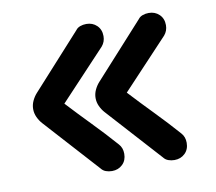

<svg xmlns="http://www.w3.org/2000/svg" viewBox="-61 -570 708 630"><g transform="rotate(-10 292.5 -255.0)"><path d="M252 -255Q252 -269 258 -282Q264 -295 273 -305L437 -486Q442 -493 451.5 -496.5Q461 -500 472 -500Q493 -500 507 -486.5Q521 -473 521 -451Q521 -432 509 -418L356 -255Q394 -214 433 -174Q472 -134 509 -92Q521 -79 521 -59Q521 -37 507 -23.5Q493 -10 472 -10Q461 -10 451.5 -13.5Q442 -17 436 -25L273 -205Q264 -215 258 -228Q252 -241 252 -255ZM44 -255Q44 -269 50 -282Q56 -295 65 -305L229 -486Q234 -493 243.5 -496.5Q253 -500 264 -500Q285 -500 299 -486.5Q313 -473 313 -451Q313 -432 301 -418L148 -255Q186 -214 225 -174Q264 -134 301 -92Q313 -79 313 -59Q313 -37 299 -23.5Q285 -10 264 -10Q253 -10 243.5 -13.5Q234 -17 228 -25L65 -205Q56 -215 50 -228Q44 -241 44 -255Z"/></g></svg>

Font: Varela Round Precious
Style: Medium
Weight: 500
Designer: Joe Prince
Foundry: Joe Prince
Version: Version 1.000